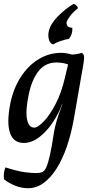

<svg xmlns="http://www.w3.org/2000/svg" viewBox="-29 -746 493 1014"><path d="M119 248Q86 248 53.5 235.5Q21 223 -8 201Q-10 182 -8 166.5Q-6 151 0 138Q27 147 54.5 154Q82 161 110 164.5Q138 168 164 168Q181 168 193.5 163Q206 158 215.5 137.5Q225 117 235 72Q245 27 257 -53Q261 -76 271 -110.5Q281 -145 294 -178L304 -206L340 -388L332 -457Q351 -457 370.5 -459.5Q390 -462 402 -467Q411 -463 414 -452Q417 -441 412 -411L361 -118Q347 -39 324 28Q301 95 269.5 144.5Q238 194 200.5 221Q163 248 119 248ZM360 -454 343 -400Q328 -408 309 -412Q290 -416 270 -416Q209 -416 173.5 -369Q138 -322 123 -248Q105 -163 113.5 -117.5Q122 -72 152 -72Q170 -72 201 -103.5Q232 -135 263.5 -194.5Q295 -254 314 -336L333 -416L380 -409L325 -196H299Q281 -146 249 -98.5Q217 -51 177.5 -21Q138 9 96 9Q71 9 53 -3Q35 -15 25 -41Q15 -67 15 -107Q15 -147 26 -202Q42 -279 80.5 -339Q119 -399 174.5 -433Q230 -467 295 -467Q312 -467 331 -463Q350 -459 360 -454ZM251 -511Q235 -517 229.5 -536.5Q224 -556 228 -578Q236 -618 275 -658Q314 -698 360 -726Q379 -718 383 -703Q357 -682 341.5 -661.5Q326 -641 323 -630Q321 -620 326 -610.5Q331 -601 353 -599Q355 -566 336 -541Q313 -537 291 -529.5Q269 -522 251 -511Z"/></svg>

Font: Vollkorn
Style: Italic
Weight: 400
Italic angle: -11°
Designer: Friedrich Althausen
Foundry: Friedrich Althausen
Version: Version 5.001